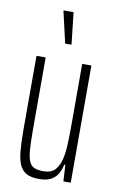

<svg xmlns="http://www.w3.org/2000/svg" viewBox="-84 -768 498 823"><g transform="rotate(10 165.0 -357.0)"><path d="M146 8Q112 8 92 -2.5Q72 -13 61.5 -35.5Q51 -58 47.5 -96Q44 -134 44 -188V-510H84V-196Q84 -142 86.5 -108.5Q89 -75 97 -57.5Q105 -40 120 -34Q135 -28 159 -28Q191 -28 207.5 -44.5Q224 -61 232 -90.5Q240 -120 241.5 -160.5Q243 -201 243 -247V-510H283V0H251L247 -71H242Q238 -50 228 -32Q218 -14 198.5 -3Q179 8 146 8ZM156 -583 125 -717V-722H168L183 -589V-583Z"/></g></svg>

Font: Saira UltraCondensed ExtraLight
Style: Regular
Weight: 250
Width: 1
Designer: Hector Gatti with collaboration of the Omnibus-Type team
Foundry: Omnibus-Type
Version: Version 1.101